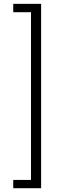

<svg xmlns="http://www.w3.org/2000/svg" viewBox="-20 -827 338 1019"><path d="M50.3 -806.6H198.2V171.9H50.3V127.9H144.5V-762.2H50.3Z"/></svg>

Font: Ufes Sans Light
Style: Regular
Weight: 200
Designer: Ricardo Esteves & Thais Bronze
Foundry: ProDesignUfes - Ricardo Esteves, Thais Bronze (This is a derivative work, based on Roboto family, by Christian Robertson
Version: Version 2.0